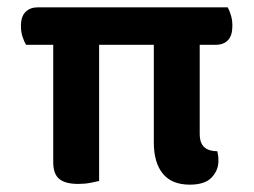

<svg xmlns="http://www.w3.org/2000/svg" viewBox="-20 -494 691 523"><path d="M37 -423Q37 -449 49.5 -461.5Q62 -474 83 -474H600Q605 -466 609 -452.5Q613 -439 613 -424Q613 -397 601 -384.5Q589 -372 568 -372H524V-130Q524 -104 536.5 -93Q549 -82 572 -82Q573 -77 574 -71Q575 -65 575 -56Q575 -30 556.5 -10.5Q538 9 497 9Q448 9 423.5 -21Q399 -51 399 -106V-372H250V-1Q242 1 226.5 4Q211 7 193 7Q158 7 141.5 -6.5Q125 -20 125 -52V-372H51Q46 -380 41.5 -393.5Q37 -407 37 -423Z"/></svg>

Font: Baloo Bhai 2 SemiBold
Style: Regular
Weight: 600
Designer: Supriya Tembe, Noopur Datye and Ek Type
Foundry: Ek Type
Version: Version 1.640;PS 1.000;hotconv 16.6.51;makeotf.lib2.5.65220;